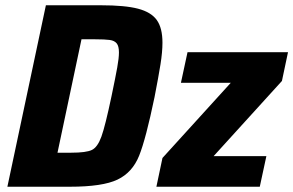

<svg xmlns="http://www.w3.org/2000/svg" viewBox="-20 -708 1112 728"><path d="M154 -688H363Q454 -688 503.5 -675Q553 -662 574.5 -632Q596 -602 596 -546Q596 -511 588.5 -464Q581 -417 566 -340Q533 -181 507.5 -117.5Q482 -54 425.5 -27Q369 0 245 0H8ZM403 -344Q418 -416 424.5 -452Q431 -488 431 -509Q431 -533 422.5 -543.5Q414 -554 396 -556.5Q378 -559 341 -559H289L198 -129H250Q307 -129 328.5 -139.5Q350 -150 364.5 -190Q379 -230 403 -344ZM573 0 596 -109 855 -394H666L691 -510H1072L1049 -401L790 -116H990L965 0Z"/></svg>

Font: Saira Semi Condensed
Style: Bold Italic
Weight: 700
Width: 4
Italic angle: -12°
Designer: Hector Gatti with collaboration of the Omnibus-Type team
Foundry: Omnibus-Type
Version: Version 1.001; ttfautohint (v1.8)